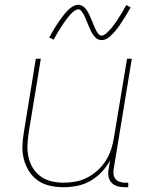

<svg xmlns="http://www.w3.org/2000/svg" viewBox="-20 -776 640 804"><path d="M245 8Q216 8 188 1.5Q160 -5 138 -20.5Q116 -36 101.5 -59Q87 -82 80 -109Q73 -136 74 -165Q75 -194 80 -223L130 -530H151L100 -220Q96 -194 95 -168Q94 -142 99.5 -117.5Q105 -93 118 -72Q131 -51 150.5 -37Q170 -23 195 -17Q220 -11 246 -11Q271 -11 296 -15.5Q321 -20 344.5 -32Q368 -44 388 -62Q408 -80 422.5 -102.5Q437 -125 445 -149.5Q453 -174 457 -199L512 -530H532L456 -68Q454 -56 455.5 -45Q457 -34 464 -26Q471 -18 481.5 -14.5Q492 -11 503 -11H517V8H500Q485 8 470.5 3.5Q456 -1 446.5 -11.5Q437 -22 434.5 -37Q432 -52 435 -68L441 -104Q426 -77 405 -55Q384 -33 357.5 -18Q331 -3 302 2.5Q273 8 245 8ZM406 -608Q399 -608 393 -610.5Q387 -613 382.5 -616.5Q378 -620 374 -625Q370 -630 367 -635Q364 -640 361.5 -645Q359 -650 356.5 -655.5Q354 -661 351.5 -667Q349 -673 346.5 -679Q344 -685 341.5 -691Q339 -697 336.5 -702.5Q334 -708 332 -712.5Q330 -717 326 -723Q322 -729 318 -733Q314 -737 308 -737Q303 -737 298 -734.5Q293 -732 290 -729.5Q287 -727 283 -723.5Q279 -720 274.5 -715Q270 -710 268 -707.5Q266 -705 263.5 -702Q261 -699 258.5 -695.5Q256 -692 253.5 -688.5Q251 -685 248 -681Q245 -677 242.5 -673Q240 -669 237 -664.5Q234 -660 231 -655Q228 -650 224.5 -644.5Q221 -639 218 -633.5Q215 -628 211.5 -622Q208 -616 205 -610L186 -619Q192 -630 198 -640Q204 -650 209.5 -659.5Q215 -669 220.5 -677Q226 -685 231 -692Q236 -699 240.5 -705Q245 -711 249.5 -716.5Q254 -722 261 -729.5Q268 -737 275 -742.5Q282 -748 290.5 -752Q299 -756 308 -756Q314 -756 320 -753.5Q326 -751 330.5 -747.5Q335 -744 339 -739Q343 -734 346 -729.5Q349 -725 351.5 -719.5Q354 -714 356.5 -708.5Q359 -703 361.5 -697.5Q364 -692 366.5 -685.5Q369 -679 371.5 -673Q374 -667 376.5 -661.5Q379 -656 381 -651.5Q383 -647 387 -641Q391 -635 395 -631Q399 -627 406 -627Q410 -627 415 -629.5Q420 -632 423.5 -635Q427 -638 430.5 -641.5Q434 -645 438.5 -649.5Q443 -654 445 -656.5Q447 -659 449.5 -662Q452 -665 454.5 -668.5Q457 -672 459.5 -675.5Q462 -679 465 -683Q468 -687 471 -691.5Q474 -696 476.5 -700.5Q479 -705 482.5 -710Q486 -715 489 -720Q492 -725 495 -730.5Q498 -736 501.5 -742Q505 -748 509 -755L527 -745Q521 -734 515 -724Q509 -714 503.5 -705Q498 -696 492.5 -688Q487 -680 482.5 -672.5Q478 -665 473 -659Q468 -653 463.5 -647.5Q459 -642 452 -634.5Q445 -627 438.5 -621.5Q432 -616 423.5 -612Q415 -608 406 -608Z"/></svg>

Font: Iosevka Curly Thin Extended
Style: Italic
Weight: 100
Width: 7
Italic angle: -9°
Monospace: yes
Designer: Belleve Invis
Foundry: Belleve Invis
Version: Version 11.1.0; ttfautohint (v1.8.3)